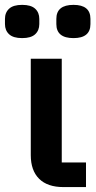

<svg xmlns="http://www.w3.org/2000/svg" viewBox="-51 -761 389 781"><path d="M-30.8 -663.1V-684.1Q-30.8 -710 -13.9 -725.6Q2.9 -741.2 39.1 -741.2Q75.2 -741.2 92 -725.6Q108.9 -710 108.9 -684.1V-663.1Q108.9 -637.2 92 -621.6Q75.2 -606 39.1 -606Q2.9 -606 -13.9 -621.6Q-30.8 -637.2 -30.8 -663.1ZM248 -606Q178.2 -606 178.2 -663.1V-684.1Q178.2 -741.2 248 -741.2Q316.9 -741.2 316.9 -684.1V-663.1Q316.9 -606 248 -606ZM207 0Q142.1 0 108.2 -33.7Q74.2 -67.4 74.2 -129.9V-522H200.2V-100.1H298.8V0Z"/></svg>

Font: Anuphan SemiBold
Style: Bold
Weight: 600
Designer: Mike Abbink, Paul van der Laan, Pieter van Rosmalen, Mint Tantisuwanna
Foundry: Bold Monday; Cadson Demak
Version: Version 3.002;hotconv 1.0.109;makeotfexe 2.5.65596